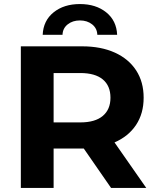

<svg xmlns="http://www.w3.org/2000/svg" viewBox="-20 -929 775 949"><path d="M529 0 394 -195H386H245V0H83V-700H386Q479 -700 547.5 -669Q616 -638 653 -581Q690 -524 690 -446Q690 -368 652.5 -311.5Q615 -255 546 -225L703 0ZM377 -568H245V-324H377Q450 -324 488 -356Q526 -388 526 -446Q526 -505 488 -536.5Q450 -568 377 -568ZM375 -909Q454 -909 505 -868Q556 -827 559 -757H461Q460 -789 435.5 -808.5Q411 -828 375 -828Q339 -828 314.5 -808.5Q290 -789 289 -757H191Q194 -827 245 -868Q296 -909 375 -909Z"/></svg>

Font: APTA Sans Regular
Style: Bold Italic
Weight: 700
Version: Version 7.200